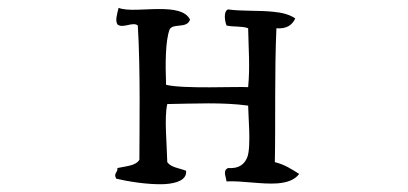

<svg xmlns="http://www.w3.org/2000/svg" viewBox="-20 -506 1040 489"><path d="M742 -63C723 -75 705 -87 680 -93C682 -193 679 -322 684 -434C710 -432 724 -442 732 -459C718 -469 698 -474 676 -476C639 -480 596 -477 561 -482C549 -478 552 -453 557 -441C574 -437 597 -440 612 -434C613 -381 617 -336 612 -284C586 -286 447 -279 403 -290C401 -342 401 -402 412 -431C421 -448 456 -432 464 -456C453 -479 420 -483 385 -483C347 -483 305 -477 282 -486C278 -469 273 -454 279 -444C293 -432 318 -452 331 -441C338 -325 335 -178 335 -99C325 -83 300 -83 279 -78C281 -67 268 -65 276 -51C300 -45 356 -35 399 -37C431 -39 456 -48 454 -71C437 -78 416 -79 406 -93C405 -143 398 -204 406 -241C475 -242 547 -246 612 -237C612 -214 620 -133 610 -106C603 -88 589 -76 561 -78C547 -72 555 -58 557 -44C597 -46 647 -36 687 -39C710 -41 730 -47 742 -63Z"/></svg>

Font: Yuji Syuku Std R
Style: Regular
Weight: 400
Designer: Kataoka Yuji
Foundry: Kinuta Font Factory
Version: Version 3.000;hotconv 1.0.111;makeotfexe 2.5.65597